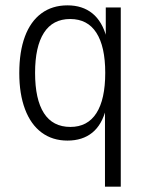

<svg xmlns="http://www.w3.org/2000/svg" viewBox="-20 -517 548 717"><path d="M372 180V-111H376Q361 -51 324.5 -21.5Q288 8 232 8Q176 8 135.5 -22Q95 -52 73.5 -109Q52 -166 52 -244Q52 -324 73 -380.5Q94 -437 134.5 -467Q175 -497 232 -497Q288 -497 325 -467Q362 -437 378 -377H375V-489H431V180ZM243 -43Q307 -43 340 -94.5Q373 -146 373 -245Q373 -343 340 -394.5Q307 -446 242 -446Q177 -446 144 -394.5Q111 -343 111 -245Q111 -146 144 -94.5Q177 -43 243 -43Z"/></svg>

Font: Nunito Sans 10pt Condensed Light
Style: Regular
Weight: 300
Width: 3
Designer: Vernon Adams
Foundry: Vernon Adams
Version: Version 3.101;gftools[0.9.27]